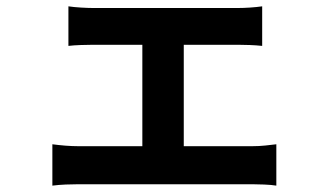

<svg xmlns="http://www.w3.org/2000/svg" viewBox="-20 -562 1040 609"><path d="M197 -541.9Q213.7 -539.4 236.7 -538Q259.7 -536.6 276 -536.6H733.8Q752 -536.6 773 -538Q793.9 -539.4 811.6 -541.9V-416.4Q793.1 -418.4 772 -419.2Q750.8 -420 733.8 -420H276.2Q259.9 -420 236.7 -419.2Q213.5 -418.4 197 -416.4ZM431.5 -30V-473.1H562.9V-30ZM146.1 -104.4Q165.2 -101.8 187.3 -100Q209.4 -98.3 228.1 -98.3H780.6Q801.8 -98.3 821.4 -100.4Q840.9 -102.6 856.5 -104.4V26.8Q840.9 24.2 817.4 23.3Q793.9 22.4 780.6 22.4H228.1Q210.2 22.4 188.2 23.3Q166.2 24.2 146.1 26.8Z"/></svg>

Font: Noto Sans JP
Style: Regular
Weight: 100
Designer: Ryoko NISHIZUKA 西塚涼子 (kana, bopomofo & ideographs); Paul D. Hunt (Latin, Greek & Cyrillic); Sandoll Communications 산돌커뮤니
Foundry: Adobe
Version: Version 2.004;hotconv 1.0.118;makeotfexe 2.5.65603